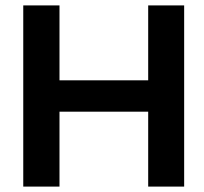

<svg xmlns="http://www.w3.org/2000/svg" viewBox="-20 -690 753 710"><path d="M66 -670V0H200V-277H528V0H661V-670H528V-393H200V-670Z"/></svg>

Font: LT Wave Alt Bold
Style: Regular
Weight: 700
Designer: Daniel Lyons
Version: Version 2.5 (Glyphs App)